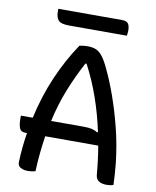

<svg xmlns="http://www.w3.org/2000/svg" viewBox="-96 -955 841 1038"><g transform="rotate(10 325.0 -436.0)"><path d="M170 4Q151 10 129 10Q106 10 89 1Q72 -8 73 -31Q76 -112 89 -191H79Q55 -191 47.5 -210Q40 -229 40 -262V-278H105Q132 -400 178.5 -507.5Q225 -615 286 -705Q295 -707 306 -708.5Q317 -710 332 -710Q358 -710 377 -702Q396 -694 413.5 -671.5Q431 -649 451 -605Q478 -549 505.5 -472Q533 -395 556 -304Q579 -213 590 -114Q593 -85 595 -54Q597 -23 598 4Q582 10 562 10Q504 10 500 -33Q493 -115 480 -191H189Q182 -146 177 -97.5Q172 -49 170 4ZM385 -278Q412 -278 429.5 -274Q447 -270 460 -261L466 -262Q446 -357 415 -446Q384 -535 341 -616H335Q293 -538 260 -455.5Q227 -373 206 -278ZM139 -882H488Q514 -882 523 -869.5Q532 -857 532 -831Q532 -824 531 -816.5Q530 -809 529 -803H213Q167 -803 153 -819Q139 -835 139 -868Z"/></g></svg>

Font: Recursive Sn Csl St
Style: Regular
Weight: 400
Version: Version 1.079;hotconv 1.0.112;makeotfexe 2.5.65598; ttfautoh